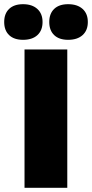

<svg xmlns="http://www.w3.org/2000/svg" viewBox="-56 -896 439 916"><path d="M147 -791Q147 -751 122.5 -728.5Q98 -706 54 -706Q11 -706 -12.5 -728.5Q-36 -751 -36 -791Q-36 -831 -12.5 -853.5Q11 -876 54 -876Q97 -876 122 -853.5Q147 -831 147 -791ZM363 -791Q363 -751 338 -728.5Q313 -706 269 -706Q226 -706 202.5 -728.5Q179 -751 179 -791Q179 -831 202.5 -853.5Q226 -876 269 -876Q313 -876 338 -853.5Q363 -831 363 -791ZM265 0H61V-660H265Z"/></svg>

Font: Work Sans ExtraBold
Style: Regular
Weight: 800
Designer: Wei Huang
Foundry: Wei Huang
Version: Version 1.500